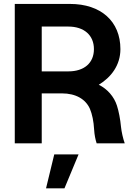

<svg xmlns="http://www.w3.org/2000/svg" viewBox="-20 -748 715 1002"><path d="M57.1 0H197.8V-260.7H302.2C377.4 -260.7 427.2 -229.5 449.2 -180.2C460.9 -152.8 468.8 -115.2 471.2 -71.8C473.1 -43 477.5 -21.5 484.4 0H630.9C622.1 -24.9 614.3 -58.6 611.3 -87.4C607.9 -125 599.6 -168.5 590.3 -196.8C575.2 -244.1 540 -283.7 495.6 -305.7C559.6 -344.7 608.4 -407.2 608.4 -491.7C608.4 -636.7 506.8 -727.5 345.2 -727.5H57.1ZM220.2 234.9H316.4L390.1 57.6H263.2ZM197.8 -375.5V-609.4H336.4C418.9 -609.4 470.2 -564 470.2 -491.7C470.2 -419.4 419.4 -375.5 336.9 -375.5Z"/></svg>

Font: Raveo Display Display SemiBold
Style: Regular
Weight: 600
Designer: Jakub Foglar, Rasmus Andersson (Inter)
Foundry: Jakubfoglar.com
Version: Version 1.100;Glyphs 3.2.3 (3260)